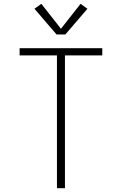

<svg xmlns="http://www.w3.org/2000/svg" viewBox="-20 -988 640 1008"><path d="M279 0V-697H83V-735H517V-697H321V0ZM277 -807 161 -942 197 -968 300 -837 403 -968 439 -942 323 -807Z"/></svg>

Font: Zed Sans Extralight Extended
Style: Regular
Weight: 200
Width: 7
Designer: Belleve Invis
Foundry: Belleve Invis
Version: Version 1.0.0; ttfautohint (v1.8.4)